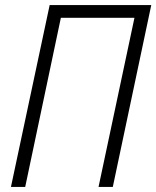

<svg xmlns="http://www.w3.org/2000/svg" viewBox="-20 -734 614 754"><path d="M79 0 219 -664H508L367 0H423L574 -714H175L23 0Z"/></svg>

Font: Noto Sans UI SemiCondensed Light
Style: Italic
Weight: 300
Width: 4
Designer: Monotype Design Team
Foundry: Monotype Imaging Inc.
Version: 1.001